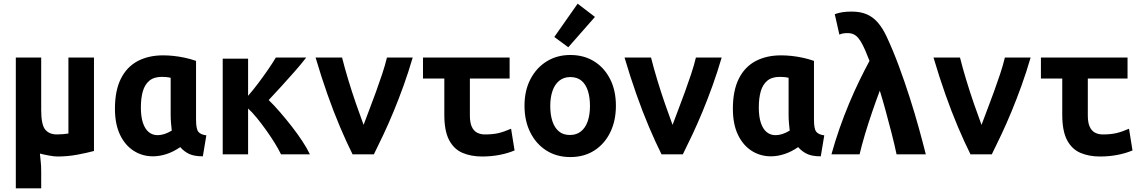

<svg xmlns="http://www.w3.org/2000/svg" viewBox="-20 -839 6200 1044"><path d="M66 185V-526H204V-240Q204 -162 225.5 -135Q247 -108 290 -108Q306 -108 322.5 -109.5Q339 -111 352 -113V-526H491V-18Q454 -8 401 2Q348 12 292 12Q275 12 247.5 7Q220 2 197 -4Q199 19 201.5 41Q204 63 204 92V185Z M812 11Q754 11 707 -19Q660 -49 632.5 -106.5Q605 -164 605 -248Q605 -346 637 -410.5Q669 -475 728 -506.5Q787 -538 867 -538Q894 -538 923 -535Q952 -532 983 -525.5Q1014 -519 1046 -508V-188Q1046 -138 1058.5 -122.5Q1071 -107 1102 -103L1083 11Q1036 11 1008.5 -2Q981 -15 960 -39Q922 -13 884.5 -1Q847 11 812 11ZM837 -104Q854 -104 873.5 -110Q893 -116 914 -129Q912 -146 910 -169.5Q908 -193 908 -213V-416Q895 -419 883 -420Q871 -421 860 -421Q817 -421 792 -400Q767 -379 756.5 -342Q746 -305 746 -255Q746 -205 757 -171.5Q768 -138 788.5 -121Q809 -104 837 -104Z M1191 0V-520H1329V-318Q1356 -349 1383.5 -385.5Q1411 -422 1436.5 -459Q1462 -496 1480 -526H1645Q1619 -492 1582.5 -450.5Q1546 -409 1509 -368.5Q1472 -328 1441 -295Q1469 -268 1501.5 -230.5Q1534 -193 1566 -152Q1598 -111 1624 -71.5Q1650 -32 1665 0H1508Q1494 -29 1472.5 -63.5Q1451 -98 1426 -133Q1401 -168 1376 -198.5Q1351 -229 1329 -249V0Z M1897 0Q1864 -66 1829 -148.5Q1794 -231 1760.5 -326Q1727 -421 1696 -526H1840Q1854 -470 1874 -404Q1894 -338 1916 -274.5Q1938 -211 1957 -160Q1971 -198 1988.5 -243.5Q2006 -289 2024 -338.5Q2042 -388 2058 -436Q2074 -484 2084 -526H2224Q2201 -447 2174.5 -373.5Q2148 -300 2120.5 -233.5Q2093 -167 2065.5 -108.5Q2038 -50 2013 0Z M2601 12Q2541 12 2494.5 -8Q2448 -28 2422 -77.5Q2396 -127 2396 -215V-412H2280V-526H2751V-412H2535V-211Q2535 -172 2545.5 -149.5Q2556 -127 2574.5 -117.5Q2593 -108 2616 -108Q2659 -108 2689.5 -115Q2720 -122 2759 -139L2778 -21Q2740 -5 2695 3.5Q2650 12 2601 12Z M3081 15Q3007 15 2951 -20.5Q2895 -56 2863.5 -119Q2832 -182 2832 -264Q2832 -347 2864.5 -409Q2897 -471 2953 -505.5Q3009 -540 3081 -540Q3155 -540 3210.5 -505.5Q3266 -471 3297.5 -409Q3329 -347 3329 -264Q3329 -182 3298 -119Q3267 -56 3211.5 -20.5Q3156 15 3081 15ZM3079 -105Q3115 -105 3139.5 -125Q3164 -145 3176 -180.5Q3188 -216 3188 -263Q3188 -310 3176.5 -345.5Q3165 -381 3141.5 -400.5Q3118 -420 3081 -420Q3046 -420 3021.5 -400.5Q2997 -381 2984.5 -345.5Q2972 -310 2972 -263Q2972 -216 2983.5 -180.5Q2995 -145 3018.5 -125Q3042 -105 3079 -105ZM3070 -582 2994 -638 3121 -819 3215 -747Z M3577 0Q3544 -66 3509 -148.5Q3474 -231 3440.5 -326Q3407 -421 3376 -526H3520Q3534 -470 3554 -404Q3574 -338 3596 -274.5Q3618 -211 3637 -160Q3651 -198 3668.5 -243.5Q3686 -289 3704 -338.5Q3722 -388 3738 -436Q3754 -484 3764 -526H3904Q3881 -447 3854.5 -373.5Q3828 -300 3800.5 -233.5Q3773 -167 3745.5 -108.5Q3718 -50 3693 0Z M4172 11Q4114 11 4067 -19Q4020 -49 3992.5 -106.5Q3965 -164 3965 -248Q3965 -346 3997 -410.5Q4029 -475 4088 -506.5Q4147 -538 4227 -538Q4254 -538 4283 -535Q4312 -532 4343 -525.5Q4374 -519 4406 -508V-188Q4406 -138 4418.5 -122.5Q4431 -107 4462 -103L4443 11Q4396 11 4368.5 -2Q4341 -15 4320 -39Q4282 -13 4244.5 -1Q4207 11 4172 11ZM4197 -104Q4214 -104 4233.5 -110Q4253 -116 4274 -129Q4272 -146 4270 -169.5Q4268 -193 4268 -213V-416Q4255 -419 4243 -420Q4231 -421 4220 -421Q4177 -421 4152 -400Q4127 -379 4116.5 -342Q4106 -305 4106 -255Q4106 -205 4117 -171.5Q4128 -138 4148.5 -121Q4169 -104 4197 -104Z M4501 0Q4521 -72 4545.5 -142Q4570 -212 4597.5 -277.5Q4625 -343 4653.5 -401.5Q4682 -460 4708 -508Q4684 -571 4666 -603.5Q4648 -636 4630.5 -647.5Q4613 -659 4590 -659Q4576 -659 4566 -657.5Q4556 -656 4544 -651L4519 -762Q4542 -770 4563 -773Q4584 -776 4611 -776Q4659 -776 4693.5 -761Q4728 -746 4754 -715.5Q4780 -685 4801 -640Q4836 -565 4867.5 -480Q4899 -395 4926.5 -309Q4954 -223 4976 -143.5Q4998 -64 5014 0H4855Q4844 -53 4828 -115Q4812 -177 4795.5 -237.5Q4779 -298 4764 -346Q4744 -293 4722.5 -230.5Q4701 -168 4683 -107.5Q4665 -47 4654 0Z M5257 0Q5224 -66 5189 -148.5Q5154 -231 5120.5 -326Q5087 -421 5056 -526H5200Q5214 -470 5234 -404Q5254 -338 5276 -274.5Q5298 -211 5317 -160Q5331 -198 5348.5 -243.5Q5366 -289 5384 -338.5Q5402 -388 5418 -436Q5434 -484 5444 -526H5584Q5561 -447 5534.5 -373.5Q5508 -300 5480.5 -233.5Q5453 -167 5425.5 -108.5Q5398 -50 5373 0Z M5961 12Q5901 12 5854.5 -8Q5808 -28 5782 -77.5Q5756 -127 5756 -215V-412H5640V-526H6111V-412H5895V-211Q5895 -172 5905.5 -149.5Q5916 -127 5934.5 -117.5Q5953 -108 5976 -108Q6019 -108 6049.5 -115Q6080 -122 6119 -139L6138 -21Q6100 -5 6055 3.5Q6010 12 5961 12Z"/></svg>

Font: Ubuntu Sans Mono
Style: Regular
Weight: 400
Monospace: yes
Designer: Dalton Maag Ltd
Foundry: Dalton Maag Ltd
Version: Version 1.006